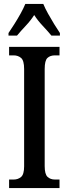

<svg xmlns="http://www.w3.org/2000/svg" viewBox="-20 -951 346 971"><path d="M26 0V-43H49Q71 -43 86.5 -56Q102 -69 102 -110V-602Q102 -645 86.5 -658Q71 -671 49 -671H26V-714H281V-671H258Q234 -671 220 -658Q206 -645 206 -602V-111Q206 -70 220.5 -56.5Q235 -43 258 -43H281V0ZM23 -784Q36 -803 52.5 -829Q69 -855 84 -882Q99 -909 108 -931H199Q208 -909 223 -882Q238 -855 254 -829Q270 -803 283 -784V-771H240Q221 -794 196 -820.5Q171 -847 153 -875Q135 -847 110.5 -821Q86 -795 66 -771H23Z"/></svg>

Font: Noto Serif ExtraCondensed Medium
Style: Regular
Weight: 500
Width: 2
Designer: Monotype Design Team
Foundry: Monotype Imaging Inc.
Version: Version 2.015